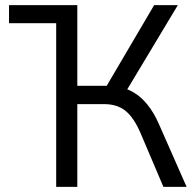

<svg xmlns="http://www.w3.org/2000/svg" viewBox="-20 -725 760 745"><path d="M15 -635V-705H280V-635ZM198 0V-705H280V-392H405L384 -375L578 -705H670L464 -362L432 -389Q469 -384 498.5 -366.5Q528 -349 552.5 -318.5Q577 -288 596 -245L704 0H614L526 -207Q500 -268 467.5 -294.5Q435 -321 384 -321H280V0Z"/></svg>

Font: Nunito Sans 10pt SemiCondensed
Style: Regular
Weight: 400
Width: 4
Designer: Vernon Adams
Foundry: Vernon Adams
Version: Version 3.101;gftools[0.9.27]